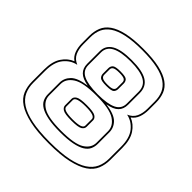

<svg xmlns="http://www.w3.org/2000/svg" viewBox="-196 -912 1104 1104"><g transform="rotate(45 355.5 -360.0)"><path d="M356 25Q261 25 199 11Q137 -3 101 -27Q65 -51 51 -85Q37 -119 37 -159V-256Q37 -322 62.5 -360.5Q88 -399 127 -414Q104 -430 94 -457.5Q84 -485 84 -519V-577Q84 -615 96.5 -646Q109 -677 140 -699Q171 -721 224 -733Q277 -745 357 -745Q437 -745 489.5 -733Q542 -721 572.5 -699Q603 -677 615 -646Q627 -615 627 -577V-519Q627 -485 617 -457.5Q607 -430 584 -414Q623 -399 648.5 -360.5Q674 -322 674 -256V-159Q674 -119 660 -85Q646 -51 610.5 -27Q575 -3 513 11Q451 25 356 25ZM664 -256Q664 -326 633.5 -364Q603 -402 558 -411Q591 -425 604 -453Q617 -481 617 -519V-577Q617 -614 604.5 -643Q592 -672 562.5 -692.5Q533 -713 482.5 -724Q432 -735 357 -735Q282 -735 231 -724Q180 -713 150 -692.5Q120 -672 107 -643Q94 -614 94 -577V-519Q94 -481 107 -453Q120 -425 153 -411Q108 -402 77.5 -364Q47 -326 47 -256V-159Q47 -120 61.5 -88Q76 -56 111 -33Q146 -10 206 2.5Q266 15 356 15Q446 15 505.5 2.5Q565 -10 600 -33Q635 -56 649.5 -88Q664 -120 664 -159ZM356 -67Q296 -67 256.5 -75Q217 -83 194 -97Q171 -111 162 -130.5Q153 -150 153 -173V-265Q153 -303 180.5 -331Q208 -359 280 -369Q232 -377 210.5 -398.5Q189 -420 189 -455V-558Q189 -604 229 -628Q269 -652 356 -652Q443 -652 482.5 -627Q522 -602 522 -550V-455Q522 -420 501 -398.5Q480 -377 432 -369Q504 -359 531 -331.5Q558 -304 558 -266V-173Q558 -150 549 -130.5Q540 -111 517.5 -97Q495 -83 455.5 -75Q416 -67 356 -67ZM199 -558V-455Q199 -412 238 -393Q277 -374 356 -374Q435 -374 473.5 -393Q512 -412 512 -455V-550Q512 -599 473 -620.5Q434 -642 356 -642Q278 -642 238.5 -621.5Q199 -601 199 -558ZM293 -480V-524Q293 -539 303.5 -549.5Q314 -560 356 -560Q399 -560 408.5 -549.5Q418 -539 418 -524V-480Q418 -464 408.5 -453.5Q399 -443 356 -443Q314 -443 303.5 -453.5Q293 -464 293 -480ZM303 -524V-480Q303 -467 314 -460Q325 -453 356 -453Q387 -453 397.5 -460Q408 -467 408 -480V-524Q408 -537 397.5 -543.5Q387 -550 356 -550Q326 -550 314.5 -543.5Q303 -537 303 -524ZM163 -265V-173Q163 -130 205.5 -103.5Q248 -77 356 -77Q464 -77 506 -103.5Q548 -130 548 -173V-266Q548 -309 505.5 -336.5Q463 -364 356 -364Q249 -364 206 -336Q163 -308 163 -265ZM268 -197V-250Q268 -265 285 -275.5Q302 -286 356 -286Q410 -286 426.5 -275.5Q443 -265 443 -250V-197Q443 -181 426.5 -170.5Q410 -160 356 -160Q302 -160 285 -170.5Q268 -181 268 -197ZM278 -250V-197Q278 -183 297 -176.5Q316 -170 356 -170Q396 -170 414.5 -176.5Q433 -183 433 -197V-250Q433 -263 414.5 -269.5Q396 -276 356 -276Q317 -276 297.5 -269.5Q278 -263 278 -250Z"/></g></svg>

Font: Bungee Outline
Style: Regular
Weight: 400
Designer: David Jonathan Ross
Foundry: David Jonathan Ross
Version: Version 1.001;PS 1.0;hotconv 1.0.72;makeotf.lib2.5.5900